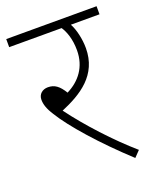

<svg xmlns="http://www.w3.org/2000/svg" viewBox="-122 -695 636 781"><g transform="rotate(-20 195.5 -305.0)"><path d="M353 -14C270 -86 179 -185 116 -270C204 -307 292 -360 292 -477C292 -516 282 -560 267 -587H391V-622H0V-587H227C241 -566 255 -531 255 -481C255 -409 216 -360 160 -332C140 -365 121 -380 92 -380C68 -380 50 -365 50 -341C50 -322 56 -301 76 -270C117 -203 213 -94 328 12Z"/></g></svg>

Font: Noto Sans Devanagari UI ExtraLight
Style: Regular
Weight: 200
Designer: Jelle Bosma - Monotype Design Team
Foundry: Monotype Imaging Inc.
Version: Version 2.003